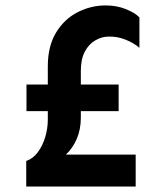

<svg xmlns="http://www.w3.org/2000/svg" viewBox="-20 -684 562 704"><path d="M76.2 0V-93.8Q101.6 -102.5 119.1 -126.5Q136.7 -150.4 146 -182.1Q155.3 -213.9 155.3 -245.1V-440.4Q155.3 -514.6 185.5 -564.5Q215.8 -614.3 264.6 -639.2Q313.5 -664.1 367.2 -664.1Q408.2 -664.1 441.9 -650.4Q475.6 -636.7 491.2 -620.1V-508.8Q470.7 -526.4 440.4 -538.6Q410.2 -550.8 377.9 -549.8Q353.5 -549.8 329.6 -536.1Q305.7 -522.5 291 -494.6Q276.4 -466.8 276.4 -424.8V-252.9Q276.4 -209 261.2 -174.3Q246.1 -139.6 221.7 -117.2H477.5V0ZM77.1 -276.4V-374H415V-276.4Z"/></svg>

Font: Sen SemiBold
Style: Regular
Weight: 600
Designer: Kosal Sen, Philatype
Foundry: Philatype
Version: Version 2.000;gftools[0.9.31]